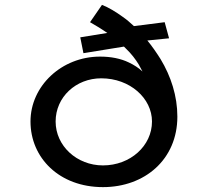

<svg xmlns="http://www.w3.org/2000/svg" viewBox="-20 -760 852 787"><path d="M402 7C573 7 707 -106 707 -282C707 -366 681 -447 638 -518C621 -545 603 -571 584 -594L673 -603L655 -669L529 -653C514 -667 499 -680 483 -691C454 -712 426 -729 398 -740L349 -669C374 -655 398 -640 420 -625L309 -607L322 -542L488 -569C491 -566 494 -563 497 -560C518 -540 535 -518 549 -495C554 -486 559 -476 564 -467C548 -482 529 -494 508 -504C475 -520 435 -528 390 -528C233 -528 105 -408 105 -262C105 -113 223 7 402 7ZM402 -82C295 -82 208 -162 208 -262C208 -362 291 -439 395 -439C513 -439 603 -357 603 -262C603 -162 514 -82 402 -82Z"/></svg>

Font: Lexend Peta
Style: Regular
Weight: 400
Designer: Bonnie Shaver-Troup, Thomas Jockin
Foundry: Lexend
Version: Version 1.007